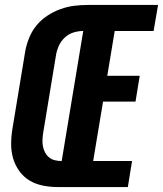

<svg xmlns="http://www.w3.org/2000/svg" viewBox="-20 -755 658 775"><path d="M212 0Q182 0 152.5 -6Q123 -12 99 -26.5Q75 -41 58 -64.5Q41 -88 33 -115.5Q25 -143 25 -173.5Q25 -204 30 -234L82 -549Q87 -576 98 -603Q109 -630 127.5 -652.5Q146 -675 171 -691.5Q196 -708 223.5 -718Q251 -728 278.5 -731.5Q306 -735 334 -735H618L600 -630H443L413 -449H544L527 -345H396L356 -105H513L496 0ZM229 -105 316 -630Q297 -630 277 -624Q257 -618 241.5 -603.5Q226 -589 217.5 -570Q209 -551 206 -532L154 -217Q152 -204 151.5 -190Q151 -176 153.5 -163Q156 -150 162.5 -138.5Q169 -127 179 -119Q189 -111 202.5 -108Q216 -105 229 -105Z"/></svg>

Font: Iosevka Curly XBdExObl
Style: Regular
Weight: 800
Width: 7
Italic angle: -9°
Monospace: yes
Designer: Belleve Invis
Foundry: Belleve Invis
Version: Version 11.1.0; ttfautohint (v1.8.3)